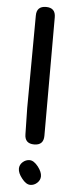

<svg xmlns="http://www.w3.org/2000/svg" viewBox="-57 -814 352 877"><g transform="rotate(5 119.0 -376.0)"><path d="M161.6 -740.2V-196.8Q161.6 -153.3 118.2 -153.3Q74.7 -153.3 74.7 -196.8Q74.7 -216.8 73.5 -256.6Q72.3 -296.4 72.3 -315.9Q72.3 -386.7 73.5 -528.1Q74.7 -669.4 74.7 -740.2Q74.7 -783.7 118.2 -783.7Q161.6 -783.7 161.6 -740.2ZM162.1 -11.2Q162.1 6.3 148.2 19.3Q134.3 32.2 116.7 32.2Q97.2 32.2 77.6 6.8Q58.6 -17.1 58.6 -37.1Q58.6 -54.7 72.5 -67.4Q86.4 -80.1 104.5 -80.1Q123.5 -80.1 143.6 -54.7Q162.1 -30.8 162.1 -11.2Z"/></g></svg>

Font: TUNJUNG BIRU
Style: Regular
Weight: 400
Designer: R.S. Wihananto
Foundry: R.S. Wihananto
Version: Version 2.0.1